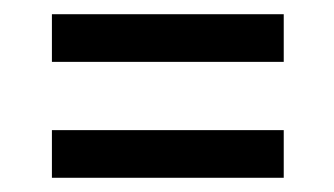

<svg xmlns="http://www.w3.org/2000/svg" viewBox="-20 -388 470 270"><path d="M53 -301V-368H379V-301ZM53 -138V-205H379V-138Z"/></svg>

Font: Saira Ultra Condensed Medium
Style: Regular
Weight: 500
Width: 1
Designer: Hector Gatti with collaboration of the Omnibus-Type team
Foundry: Omnibus-Type
Version: Version 1.001; ttfautohint (v1.8)